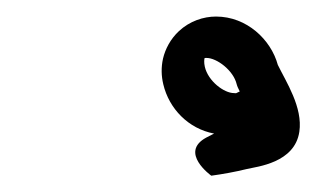

<svg xmlns="http://www.w3.org/2000/svg" viewBox="-20 -745 382 232"><path d="M227.5 -664.3C226.3 -669.5 226.8 -673.5 227.2 -674.8C227.9 -675 228.5 -675 229.5 -675C242 -675 262.1 -659.9 266 -643.2C266.3 -641.9 267 -640.2 267.4 -639.3C268.2 -637.7 268.9 -636.1 269.7 -634.5C262.9 -631.4 266.8 -632.5 262.8 -632.5C250.6 -632.5 231.5 -647 227.5 -664.3ZM177.3 -643.2C184.2 -613.8 207.6 -589.4 238.7 -583.6C237.1 -582.8 232.5 -580.5 229.3 -578.8C196 -560.8 235.3 -532.7 235.3 -532.7C249.1 -534.6 264.2 -537.3 278.4 -540.8C290.4 -543.7 336.1 -548 341.7 -585.8C346.1 -615.3 325.6 -646.2 315.7 -666.6C307.4 -697 278.3 -725 241 -725C225.8 -725 209.2 -719.5 196.2 -707.4C185.9 -697.8 179.7 -685.7 177 -674.3C174.6 -663.6 174.9 -653.2 177.3 -643.2Z"/></svg>

Font: Hi.
Style: Regular
Weight: 400
Designer: Mew Too, Robert Jablonski
Foundry: Cannot Into Space Fonts
Version: Version 1.996